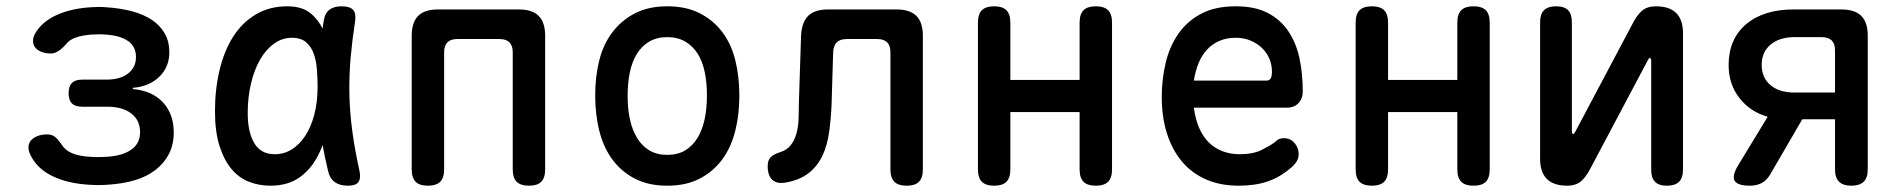

<svg xmlns="http://www.w3.org/2000/svg" viewBox="-20 -580 6040 610"><path d="M93 -476Q115 -512 160.5 -532.5Q206 -553 269 -557Q282 -558 293.5 -558Q305 -558 317 -557Q363 -554 400 -544Q437 -534 463 -516.5Q489 -499 503.5 -473.5Q518 -448 518 -414Q518 -367 486 -336Q454 -305 402 -301V-297Q463 -292 497.5 -255Q532 -218 532 -159Q532 -121 517 -91.5Q502 -62 474.5 -40.5Q447 -19 408.5 -7.5Q370 4 321 7Q307 8 292.5 8Q278 8 264 7Q195 3 146.5 -20.5Q98 -44 77 -87Q70 -101 70.5 -113Q71 -125 78 -133.5Q85 -142 98.5 -147.5Q112 -153 130 -153Q138 -153 144 -151Q150 -149 155 -145Q160 -141 165 -135Q170 -129 175 -122Q186 -103 208.5 -93.5Q231 -84 264 -82Q278 -81 292.5 -81Q307 -81 321 -82Q369 -85 397 -104.5Q425 -124 425 -160Q425 -198 397 -219.5Q369 -241 321 -241H241Q219 -241 208.5 -251.5Q198 -262 198 -284Q198 -306 208.5 -316.5Q219 -327 241 -327H318Q362 -327 387 -346.5Q412 -366 412 -399Q412 -432 387 -449.5Q362 -467 317 -470Q305 -471 293.5 -471Q282 -471 269 -470Q242 -468 221.5 -461Q201 -454 191 -441Q184 -433 178 -427.5Q172 -422 166.5 -418.5Q161 -415 155 -412.5Q149 -410 143 -410Q124 -410 111 -415.5Q98 -421 91.5 -429.5Q85 -438 85 -450.5Q85 -463 93 -476Z M839 10Q803 10 771 -2.5Q739 -15 715.5 -43Q692 -71 677.5 -116Q663 -161 663 -227Q663 -296 677.5 -357Q692 -418 720.5 -463Q749 -508 792.5 -534Q836 -560 893 -560Q941 -560 969 -536Q991 -517 1005 -489Q1006 -500 1008 -511Q1012 -538 1026.5 -549Q1041 -560 1065 -560Q1092 -560 1102 -548.5Q1112 -537 1108 -511Q1099 -453 1094 -397Q1089 -341 1090 -283.5Q1091 -226 1099 -165.5Q1107 -105 1122 -38Q1127 -14 1119 -2Q1111 10 1085 10Q1059 10 1043 -2Q1027 -14 1022 -38Q1012 -80 1005 -119Q999 -103 992 -89Q970 -44 932.5 -17Q895 10 839 10ZM853 -90Q882 -90 906.5 -105Q931 -120 949.5 -148Q968 -176 978.5 -215.5Q989 -255 989 -305Q989 -330 987 -357.5Q985 -385 977.5 -407.5Q970 -430 953.5 -445Q937 -460 907 -460Q877 -460 851 -441.5Q825 -423 806.5 -391Q788 -359 777.5 -315Q767 -271 767 -221Q767 -160 788 -125Q809 -90 853 -90Z M1339 10Q1313 10 1300.5 -2.5Q1288 -15 1288 -42V-466Q1288 -509 1308.5 -529.5Q1329 -550 1372 -550H1628Q1671 -550 1691.5 -529.5Q1712 -509 1712 -466V-42Q1712 -15 1699.5 -2.5Q1687 10 1661 10Q1634 10 1621.5 -2.5Q1609 -15 1609 -42V-414Q1609 -435 1598.5 -445.5Q1588 -456 1567 -456H1433Q1412 -456 1401.5 -445.5Q1391 -435 1391 -414V-42Q1391 -15 1378.5 -2.5Q1366 10 1339 10Z M2100 10Q2041 10 1998 -12Q1955 -34 1926.5 -72Q1898 -110 1884.5 -162.5Q1871 -215 1871 -276Q1871 -337 1884 -388.5Q1897 -440 1926 -478Q1955 -516 1998 -538Q2041 -560 2100 -560Q2160 -560 2203 -538Q2246 -516 2274.5 -478.5Q2303 -441 2316 -389Q2329 -337 2329 -276Q2329 -215 2315.5 -162.5Q2302 -110 2273.5 -72Q2245 -34 2202 -12Q2159 10 2100 10ZM2100 -88Q2133 -88 2156.5 -102Q2180 -116 2195.5 -141Q2211 -166 2218.5 -200.5Q2226 -235 2226 -276Q2226 -317 2219 -351Q2212 -385 2196.5 -409.5Q2181 -434 2157 -448Q2133 -462 2100 -462Q2067 -462 2043 -448Q2019 -434 2003.5 -409Q1988 -384 1981 -350Q1974 -316 1974 -275Q1974 -234 1981.5 -200Q1989 -166 2004.5 -141Q2020 -116 2043.5 -102Q2067 -88 2100 -88Z M2525 -466Q2527 -509 2547.5 -529.5Q2568 -550 2611 -550H2828Q2871 -550 2891.5 -529.5Q2912 -509 2912 -466V-42Q2912 -15 2899.5 -2.5Q2887 10 2861 10Q2834 10 2821.5 -2.5Q2809 -15 2809 -42V-414Q2809 -435 2798.5 -445.5Q2788 -456 2767 -456H2671Q2649 -456 2638.5 -445.5Q2628 -435 2627 -414L2622 -249Q2620 -201 2614 -159Q2608 -117 2592.5 -84.5Q2577 -52 2549 -30Q2521 -8 2476 0Q2449 5 2434 -8.5Q2419 -22 2419 -52Q2419 -70 2427.5 -79.5Q2436 -89 2457 -96Q2480 -103 2492 -118.5Q2504 -134 2510 -154.5Q2516 -175 2517 -199.5Q2518 -224 2518 -249Z M3139 10Q3112 10 3099.5 -2.5Q3087 -15 3087 -42V-508Q3087 -535 3099.5 -547.5Q3112 -560 3139 -560Q3165 -560 3177.5 -547.5Q3190 -535 3190 -508V-326H3410V-508Q3410 -535 3422.5 -547.5Q3435 -560 3461 -560Q3488 -560 3500.5 -547.5Q3513 -535 3513 -508V-42Q3513 -15 3500.5 -2.5Q3488 10 3461 10Q3435 10 3422.5 -2.5Q3410 -15 3410 -42V-224H3190V-42Q3190 -15 3177.5 -2.5Q3165 10 3139 10Z M4059 -141Q4080 -141 4093 -125.5Q4106 -110 4106 -91Q4106 -80 4101.5 -70.5Q4097 -61 4083 -48Q4067 -34 4049 -23Q4031 -12 4010 -4.5Q3989 3 3965.5 6.5Q3942 10 3916 10Q3857 10 3811.5 -10Q3766 -30 3735 -67Q3704 -104 3687.5 -156Q3671 -208 3671 -272Q3671 -328 3683.5 -380.5Q3696 -433 3724 -473Q3752 -513 3796.5 -536.5Q3841 -560 3906 -560Q3967 -560 4007.5 -539Q4048 -518 4073 -481Q4098 -444 4108.5 -395Q4119 -346 4119 -289Q4119 -267 4105.5 -252.5Q4092 -238 4069 -238H3773Q3778 -200 3790.5 -172Q3803 -144 3822 -126Q3841 -108 3865.5 -99Q3890 -90 3918 -90Q3961 -90 3988 -103.5Q4015 -117 4030 -128Q4038 -136 4044.5 -138.5Q4051 -141 4059 -141ZM3773 -324H4006Q4011 -324 4016 -329.5Q4021 -335 4021 -353Q4021 -373 4013.5 -392Q4006 -411 3991 -426Q3976 -441 3954.5 -450.5Q3933 -460 3906 -460Q3877 -460 3854 -450Q3831 -440 3814.5 -422Q3798 -404 3788 -379.5Q3778 -355 3773 -324Z M4339 10Q4312 10 4299.5 -2.5Q4287 -15 4287 -42V-508Q4287 -535 4299.5 -547.5Q4312 -560 4339 -560Q4365 -560 4377.5 -547.5Q4390 -535 4390 -508V-326H4610V-508Q4610 -535 4622.5 -547.5Q4635 -560 4661 -560Q4688 -560 4700.5 -547.5Q4713 -535 4713 -508V-42Q4713 -15 4700.5 -2.5Q4688 10 4661 10Q4635 10 4622.5 -2.5Q4610 -15 4610 -42V-224H4390V-42Q4390 -15 4377.5 -2.5Q4365 10 4339 10Z M4873 -75V-509Q4873 -535 4885.5 -547.5Q4898 -560 4924 -560Q4950 -560 4962 -547.5Q4974 -535 4974 -509V-160Q4976 -154 4978 -154Q4980 -154 4981 -156L4984 -160L5167 -505Q5180 -531 5196.5 -545.5Q5213 -560 5241 -560Q5284 -560 5305.5 -538.5Q5327 -517 5327 -475V-41Q5327 -15 5314.5 -2.5Q5302 10 5276 10Q5250 10 5238 -2.5Q5226 -15 5226 -41V-390Q5224 -396 5222 -396Q5220 -396 5219 -395L5216 -390L5033 -45Q5020 -19 5003.5 -4.5Q4987 10 4959 10Q4916 10 4894.5 -11.5Q4873 -33 4873 -75Z M5540 10Q5500 10 5491 -6Q5482 -22 5503 -56L5596 -209Q5540 -225 5506 -269Q5472 -313 5472 -373Q5472 -456 5527.5 -503Q5583 -550 5679 -550H5829Q5873 -550 5893.5 -529.5Q5914 -509 5914 -466V-42Q5914 -15 5901 -2.5Q5888 10 5862 10Q5836 10 5823 -2.5Q5810 -15 5810 -42V-201H5706L5603 -24Q5592 -6 5576 2Q5560 10 5540 10ZM5810 -420Q5810 -441 5799.5 -451.5Q5789 -462 5768 -462H5681Q5634 -462 5605.5 -438.5Q5577 -415 5577 -374Q5577 -333 5605 -309.5Q5633 -286 5681 -286H5810Z"/></svg>

Font: Maple Mono NL Medium
Style: Regular
Weight: 500
Monospace: yes
Designer: subframe7536
Version: Version 7.000